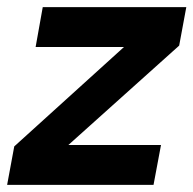

<svg xmlns="http://www.w3.org/2000/svg" viewBox="-32 -519 543 539"><path d="M-12 0 8 -108 316 -387H68L88 -499H491L471 -391L160 -112H420L399 0Z"/></svg>

Font: DM Sans 20pt
Style: Bold Italic
Weight: 700
Italic angle: -10°
Version: Version 4.004;gftools[0.9.30]